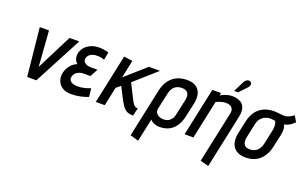

<svg xmlns="http://www.w3.org/2000/svg" viewBox="-99 -1187 3003 1880"><g transform="rotate(20 1402.0 -247.5)"><path d="M127 -501 178 0H274L538 -501H437L250 -131L223 -501Z M828 -417 843 -497Q816 -505 791 -508.5Q766 -512 741 -512Q690 -511 653 -493Q616 -475 594 -447.5Q572 -420 565 -388Q561 -367 563.5 -348Q566 -329 574.5 -313.5Q583 -298 597 -286Q555 -270 527 -233.5Q499 -197 491 -156Q482 -113 495.5 -75Q509 -37 544.5 -13Q580 11 635 11Q667 11 697 7Q727 3 756.5 -4.5Q786 -12 814 -23L805 -111Q791 -105 774.5 -99.5Q758 -94 740.5 -90Q723 -86 705.5 -84Q688 -82 671 -82Q643 -82 621.5 -90Q600 -98 590 -113.5Q580 -129 585 -151Q589 -169 599 -182Q609 -195 622.5 -203Q636 -211 652 -215.5Q668 -220 683 -220H757L801 -302H726Q707 -302 688 -309Q669 -316 658.5 -330.5Q648 -345 652 -369Q656 -386 667 -398Q678 -410 693.5 -417.5Q709 -425 726 -428Q744 -430 761 -429.5Q778 -429 794.5 -425.5Q811 -422 828 -417Z M1229 -146 1152 -299 1380 -501H1264L1053 -314L1092 -500L1002 -512L893 0H986L1028 -196L1073 -233L1135 -112Q1150 -84 1167 -58Q1184 -32 1209 -16Q1234 0 1271 0H1282L1301 -81H1297Q1284 -81 1273.5 -87Q1263 -93 1252 -107.5Q1241 -122 1229 -146Z M1771 -171 1802 -312Q1821 -404 1784.5 -456Q1748 -508 1661 -508Q1571 -508 1511.5 -457.5Q1452 -407 1432 -312L1325 190L1412 215L1463 -23Q1470 -15 1480 -7.5Q1490 0 1503 5.5Q1516 11 1531 14Q1546 17 1562 17Q1618 17 1660 -4.5Q1702 -26 1730 -68Q1758 -110 1771 -171ZM1710 -316 1676 -158Q1671 -129 1657 -108.5Q1643 -88 1622 -77Q1601 -66 1574 -66Q1556 -66 1539.5 -71Q1523 -76 1509.5 -86.5Q1496 -97 1490 -112Q1484 -127 1488 -146L1525 -316Q1532 -349 1547 -371.5Q1562 -394 1586 -405.5Q1610 -417 1640 -417Q1670 -417 1688 -405Q1706 -393 1711.5 -370.5Q1717 -348 1710 -316Z M2169 -344 2055 190 2142 213 2261 -346Q2268 -383 2265.5 -410Q2263 -437 2252 -456.5Q2241 -476 2222.5 -487.5Q2204 -499 2181 -505Q2158 -511 2131 -511Q2109 -511 2086.5 -505.5Q2064 -500 2044 -491.5Q2024 -483 2010 -474L2016 -501H1925L1818 0H1910L1995 -400Q2015 -410 2033 -416Q2051 -422 2067.5 -425Q2084 -428 2098 -427Q2118 -427 2132.5 -421.5Q2147 -416 2157 -405.5Q2167 -395 2170 -379.5Q2173 -364 2169 -344ZM2243 -642Q2254 -653 2258.5 -664.5Q2263 -676 2261 -687Q2259 -698 2249 -704Q2237 -712 2224.5 -709Q2212 -706 2202 -698Q2192 -690 2186 -678L2129 -565H2170Z M2804 -484 2768 -544Q2749 -528 2724.5 -516.5Q2700 -505 2684 -504Q2665 -503 2646 -505Q2627 -507 2606.5 -509.5Q2586 -512 2564 -512Q2531 -512 2496 -503Q2461 -494 2429 -472.5Q2397 -451 2373 -414Q2349 -377 2337 -321L2307 -185Q2297 -133 2307.5 -88.5Q2318 -44 2354.5 -17Q2391 10 2455 10Q2547 10 2603.5 -43.5Q2660 -97 2678 -185L2707 -318Q2715 -356 2712 -381.5Q2709 -407 2700 -423Q2716 -426 2733.5 -433Q2751 -440 2768.5 -452.5Q2786 -465 2804 -484ZM2614 -327 2582 -176Q2576 -148 2560.5 -126Q2545 -104 2522 -91.5Q2499 -79 2467 -79Q2436 -79 2419.5 -92Q2403 -105 2398.5 -127.5Q2394 -150 2399 -176L2432 -330Q2438 -359 2451.5 -378.5Q2465 -398 2482.5 -409.5Q2500 -421 2518.5 -426.5Q2537 -432 2554 -432Q2564 -432 2572.5 -431Q2581 -430 2590 -428.5Q2599 -427 2607 -426Q2610 -419 2613 -411.5Q2616 -404 2617.5 -395Q2619 -386 2619 -375.5Q2619 -365 2617.5 -352.5Q2616 -340 2614 -327Z"/></g></svg>

Font: Advent Pro SemiBold
Style: Italic
Weight: 600
Italic angle: -12°
Version: Version 3.000